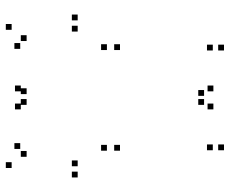

<svg xmlns="http://www.w3.org/2000/svg" viewBox="-85 -695 790 660"><g transform="rotate(-90 310.0 -365.0)"><path d="M488 -347.5V-367.5H468V-347.5ZM488 -392.5V-412.5H468V-392.5ZM142 -392.5V-412.5H122V-392.5ZM142 -347.5V-367.5H122V-347.5ZM486.5 10V-10H466.5V10ZM486.5 -28.5V-48.5H466.5V-28.5ZM330.5 -58.5V-78.5H310.5V-58.5ZM346 -26.5V-46.5H326V-26.5ZM346 -688.5V-708.5H326V-688.5ZM336.5 -668.5V-688.5H316.5V-668.5ZM519 -668.5V-688.5H499V-668.5ZM492 -690.5V-710.5H472V-690.5ZM551.5 -493V-513H531.5V-493ZM590 -493V-513H570V-493ZM557.5 -720V-740H537.5V-720ZM82.5 -720V-740H62.5V-720ZM50 -493V-513H30V-493ZM88.5 -493V-513H68.5V-493ZM148 -690.5V-710.5H128V-690.5ZM121 -668.5V-688.5H101V-668.5ZM299.5 -668.5V-688.5H279.5V-668.5ZM284 -688.5V-708.5H264V-688.5ZM284 -26.5V-46.5H264V-26.5ZM299.5 -58.5V-78.5H279.5V-58.5ZM143.5 -28.5V-48.5H123.5V-28.5ZM143.5 10V-10H123.5V10Z"/></g></svg>

Font: Monaspace Xenon Dots Var
Style: Regular
Weight: 400
Designer: Riley Cran and the Lettermatic Team
Version: Version 1.100 (Monaspace Xenon Dots)